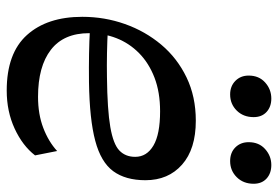

<svg xmlns="http://www.w3.org/2000/svg" viewBox="-150 -680 839 580"><g transform="rotate(90 270.0 -389.5)"><path d="M253.1 10.2Q140.3 10.2 85.3 -50.9Q30.3 -112 30.3 -218.1Q30.3 -285.4 52.1 -346.9Q73.8 -408.3 114.5 -456.7Q155.2 -505 213.3 -533Q271.3 -561 344.1 -561Q430 -561 476.9 -519.4Q523.9 -477.9 523.9 -408.8Q523.9 -348.7 496.6 -311.5Q469.2 -274.3 404.7 -257.2Q340.2 -240 227.7 -238.3Q181.6 -237.8 142.4 -238.5Q103.2 -239.2 67.7 -241.2V-295.4Q103.3 -293.4 140.1 -292.7Q176.9 -292 212 -292.6Q311 -293.7 363.1 -302.7Q415.1 -311.7 434.2 -330.1Q453.3 -348.4 453.3 -377.9Q453.3 -412.9 419.2 -433Q385 -453.1 315.7 -453.1Q258 -453.1 214 -436.2Q170 -419.2 140 -389.6Q110 -360 94.8 -321.2Q79.7 -282.4 79.7 -238.8Q79.7 -161.9 129.9 -123.2Q180.1 -84.4 271.8 -84.4Q324.6 -84.4 365.8 -100.2Q407.1 -115.9 435.7 -142.1L448.9 -75.4Q419.8 -37.7 367.9 -13.7Q316 10.2 253.1 10.2ZM264.9 -664.7Q239.8 -664.7 223.8 -680.5Q207.8 -696.3 207.8 -720.7Q207.8 -751.8 228.6 -770.4Q249.4 -789.1 277.2 -789.1Q301.9 -789.1 317.6 -774.8Q333.3 -760.4 333.3 -735.7Q333.3 -704.6 313.5 -684.6Q293.7 -664.7 264.9 -664.7ZM466.1 -664.7Q440.4 -664.7 424.7 -680.5Q409 -696.3 409 -720.7Q409 -751.8 429.8 -770.4Q450.7 -789.1 477.9 -789.1Q503.1 -789.1 518.8 -774.8Q534.6 -760.4 534.6 -735.7Q534.6 -704.6 514.7 -684.6Q494.9 -664.7 466.1 -664.7Z"/></g></svg>

Font: Savate ExtraLight
Style: Italic
Weight: 200
Italic angle: -11°
Designer: Max Esnée
Foundry: Plomb Type
Version: Version 2.000